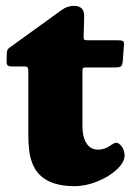

<svg xmlns="http://www.w3.org/2000/svg" viewBox="-20 -636 462 665"><path d="M265.6 -200.2Q265.6 -160.6 279.8 -139.2Q293.9 -117.7 320.3 -117.7Q343.3 -117.7 364.3 -133.3Q376.5 -141.6 382.3 -141.6Q392.6 -141.6 402.1 -127.7Q411.6 -113.8 411.6 -97.7Q411.6 -74.7 385.5 -49.8Q359.4 -24.9 318.4 -8.1Q277.3 8.8 238.3 8.8Q120.1 8.8 90.8 -73.7Q78.1 -105 78.1 -170.9V-393.1Q78.1 -405.8 66.4 -405.8H21.5Q10.7 -405.8 6.8 -409.4Q2.9 -413.1 2.9 -420.4Q2.9 -441.9 3.9 -455.6Q4.9 -465.3 12.7 -470.7L193.8 -601.6Q213.4 -615.7 236.3 -615.7Q271.5 -615.7 271.5 -580.6Q271.5 -567.4 270.5 -538.6Q269.5 -509.8 269.5 -507.8Q269.5 -500 272.2 -498.3Q274.9 -496.6 283.7 -496.6H385.7Q399.4 -496.6 404.5 -494.1Q409.7 -491.7 409.7 -483.4Q409.7 -482.9 408.7 -473.1L405.3 -425.3Q403.8 -409.2 398.4 -405.8Q393.1 -402.3 376.5 -402.3H275.4Q269.5 -402.3 267.6 -400.1Q265.6 -397.9 265.6 -392.6Z"/></svg>

Font: Cooper* ExtraBold
Style: Regular
Weight: 800
Designer: Owen Earl
Foundry: indestructible type*
Version: Version 0.001